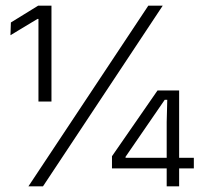

<svg xmlns="http://www.w3.org/2000/svg" viewBox="-20 -659 715 679"><path d="M116 -300V-592H112.5L17 -534.5L18.5 -579.5L115 -639H162V-300ZM80.5 0 504.5 -639H555.5L132 0ZM569.5 0V-227.5L571.5 -306H562.5L424 -104.5V-86.5L402.5 -101H665.5V-63.5H376V-106.5L537 -339H613.5V0Z"/></svg>

Font: Anek Telugu Medium Light
Style: Regular
Weight: 300
Version: Version 1.003